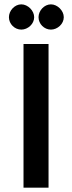

<svg xmlns="http://www.w3.org/2000/svg" viewBox="-20 -862 331 882"><path d="M203 -660H88V0H203ZM21 -783C21 -752 47 -726 78 -726C108 -726 137 -752 137 -783C137 -813 108 -842 78 -842C47 -842 21 -813 21 -783ZM157 -783C157 -752 183 -726 214 -726C244 -726 273 -752 273 -783C273 -813 244 -842 214 -842C183 -842 157 -813 157 -783Z"/></svg>

Font: Quattrocento Sans
Style: Bold
Weight: 700
Designer: Pablo Impallari
Foundry: Pablo Impallari, Igino Marini, Brenda Gallo
Version: Version 2.000